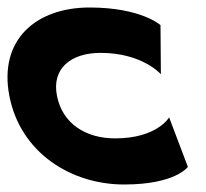

<svg xmlns="http://www.w3.org/2000/svg" viewBox="-50 -481 549 512"><path d="M-25 -225C4 -75 138 11 281 11C418 11 451 -36 451 -36L401 -168C401 -168 369 -112 257 -112C180 -112 117 -150 102 -225C87 -300 141 -340 218 -340C330 -340 379 -283 379 -283L378 -414C378 -414 326 -461 189 -461C46 -461 -54 -375 -25 -225Z"/></svg>

Font: Charger EcoBlack
Style: OpObl
Weight: 1000
Designer: Jasper
Foundry: Cannot Into Space Fonts
Version: Version 1.1